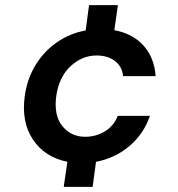

<svg xmlns="http://www.w3.org/2000/svg" viewBox="-20 -620 690 744"><path d="M227 104 241 7Q153 -11 107.5 -79.5Q62 -148 76 -248Q85 -314 117.5 -367.5Q150 -421 200.5 -456Q251 -491 312 -502L325 -600H437L423 -503Q494 -490 536 -443.5Q578 -397 583 -325H457Q453 -363 425 -384Q397 -405 354 -405Q299 -405 254 -364Q209 -323 198 -248Q188 -173 221.5 -131.5Q255 -90 310 -90Q352 -90 386.5 -111Q421 -132 436 -171H561Q537 -101 481.5 -54Q426 -7 352 7L339 104Z"/></svg>

Font: Host Grotesk SemiBold
Style: Italic
Weight: 600
Italic angle: -8°
Designer: Doğukan Karapınar based on Poppins by Indian Type Foundry, Jonny Pinhorn
Foundry: Element Type
Version: Version 1.001; ttfautohint (v1.8.4.7-5d5b)